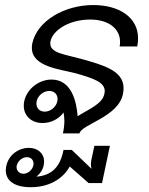

<svg xmlns="http://www.w3.org/2000/svg" viewBox="-20 -537 598 773"><path d="M360 50 347.5 108.3C346.7 114.2 345.8 119.2 345.8 123.3C345.8 131.7 347.5 137.5 348.3 142.5L269.2 66.7H235.8C226.7 110.8 206.7 168.3 126.7 174.2C140.8 163.3 151.7 147.5 155.8 129.2C156.7 123.3 157.5 118.3 157.5 113.3C157.5 80 131.7 58.3 95.8 58.3C54.2 58.3 15 87.5 5.8 129.2C4.2 135.8 3.3 141.7 3.3 148.3C3.3 189.2 35.8 216.7 104.2 216.7C195 216.7 243.3 166.7 260.8 133.3L336.7 200H390.8L422.5 50ZM74.2 162.5C58.3 162.5 46.7 150.8 46.7 135.8C46.7 134.2 46.7 131.7 47.5 129.2C51.7 110.8 70 95.8 88.3 95.8C104.2 95.8 115 106.7 115 121.7C115 124.2 115 126.7 114.2 129.2C110 147.5 92.5 162.5 74.2 162.5ZM150.8 -41.7C185 -41.7 216.7 -57.5 235.8 -84.2C237.5 -74.2 239.2 -63.3 239.2 -50.8C239.2 -35.8 237.5 -19.2 233.3 0H300C307.5 -36.7 455.8 -65 475 -158.3C476.7 -166.7 477.5 -175 477.5 -181.7C477.5 -252.5 398.3 -274.2 306.7 -300C240 -318.3 182.5 -323.3 182.5 -361.7C182.5 -364.2 182.5 -367.5 183.3 -370.8C192.5 -415 257.5 -458.3 343.3 -458.3C420 -458.3 463.3 -419.2 463.3 -369.2C463.3 -363.3 463.3 -356.7 461.7 -350H532.5C535 -361.7 535.8 -372.5 535.8 -383.3C535.8 -467.5 459.2 -516.7 355.8 -516.7C239.2 -516.7 130 -453.3 110 -362.5C108.3 -355.8 108.3 -350 108.3 -344.2C108.3 -267.5 223.3 -258.3 285.8 -241.7C355 -221.7 401.7 -206.7 401.7 -170C401.7 -165.8 400.8 -162.5 400 -158.3C391.7 -118.3 337.5 -97.5 292.5 -69.2C288.3 -127.5 268.3 -216.7 187.5 -216.7C137.5 -216.7 88.3 -180 77.5 -129.2C75.8 -122.5 75.8 -116.7 75.8 -110.8C75.8 -70 107.5 -41.7 150.8 -41.7ZM160 -87.5C140 -87.5 126.7 -100.8 126.7 -120C126.7 -123.3 126.7 -125.8 127.5 -129.2C132.5 -152.5 155 -170.8 178.3 -170.8C198.3 -170.8 211.7 -157.5 211.7 -138.3C211.7 -135 211.7 -132.5 210.8 -129.2C205.8 -105.8 183.3 -87.5 160 -87.5Z"/></svg>

Font: BoonHome
Style: Book Oblique
Weight: 400
Italic angle: -12°
Designer: Sungsit Sawaiwan
Foundry: Sungsit Sawaiwan
Version: Version 0.2